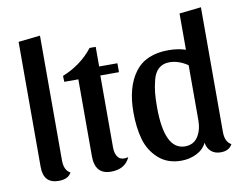

<svg xmlns="http://www.w3.org/2000/svg" viewBox="-79 -822 1222 954"><g transform="rotate(-10 532.0 -345.0)"><path d="M178 -712V-82Q178 -33 209 -16Q193 15 145 15Q68 15 68 -69V-700Z M257 -465 256 -495Q352 -534 410 -609H441V-510H533V-465H439V-101Q439 -68 454.5 -50.5Q470 -33 505 -41Q480 15 409 15Q328 15 328 -77V-465Z M990 -82Q990 -33 1021 -16Q1005 15 962 15Q933 15 914 -1.5Q895 -18 891 -46Q875 -13 839.5 4.5Q804 22 763 22Q693 22 648 -18.5Q603 -59 586 -118.5Q569 -178 569 -256Q569 -382 623.5 -456Q678 -530 793 -530Q841 -530 880 -517V-700L990 -712ZM880 -439Q834 -470 788 -470Q755 -470 734 -451.5Q713 -433 704 -398.5Q695 -364 692 -334Q689 -304 689 -261Q689 -45 793 -45Q836 -45 858 -78.5Q880 -112 880 -162Z"/></g></svg>

Font: Sansita
Style: Regular
Weight: 400
Designer: Pablo Cosgaya
Foundry: Omnibus-Type
Version: Version 1.006;hotconv 1.0.109;makeotfexe 2.5.65596